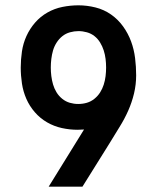

<svg xmlns="http://www.w3.org/2000/svg" viewBox="-20 -702 590 722"><path d="M290 0H163L296 -215Q290 -215 284 -214.5Q278 -214 272 -214Q242 -214 212.5 -220.5Q183 -227 157 -242Q131 -257 111 -280Q91 -303 79 -330.5Q67 -358 62.5 -388Q58 -418 58 -448Q58 -478 62.5 -508.5Q67 -539 79.5 -566.5Q92 -594 112 -617Q132 -640 158.5 -655Q185 -670 215 -676Q245 -682 275 -682Q307 -682 339 -674Q371 -666 397.5 -647.5Q424 -629 443 -602.5Q462 -576 473 -546Q484 -516 488 -483.5Q492 -451 492 -419Q492 -384 484 -350.5Q476 -317 462 -285.5Q448 -254 429.5 -224.5Q411 -195 393 -165ZM274 -311Q291 -311 306.5 -315.5Q322 -320 335 -330.5Q348 -341 356.5 -354.5Q365 -368 370 -383.5Q375 -399 377 -415.5Q379 -432 379 -448Q379 -464 377 -480.5Q375 -497 370 -512.5Q365 -528 356.5 -542Q348 -556 335.5 -566Q323 -576 307 -580.5Q291 -585 275 -585Q259 -585 243 -580.5Q227 -576 214.5 -566Q202 -556 193 -542Q184 -528 179.5 -512.5Q175 -497 173 -480.5Q171 -464 171 -448Q171 -432 173 -416Q175 -400 179.5 -384.5Q184 -369 192.5 -355Q201 -341 214 -330.5Q227 -320 242.5 -315.5Q258 -311 274 -311Z"/></svg>

Font: Lode
Style: Bold
Weight: 700
Monospace: yes
Designer: Belleve Invis
Foundry: Belleve Invis
Version: Version 29.2.0; ttfautohint (v1.8.3)